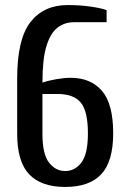

<svg xmlns="http://www.w3.org/2000/svg" viewBox="-20 -730 502 760"><path d="M238 10Q143 10 95.5 -40Q48 -90 48 -200V-420Q48 -575 100.5 -642.5Q153 -710 248 -710Q296 -710 338 -704Q380 -698 402 -690V-642H272Q235 -642 207 -620Q179 -598 163.5 -546.5Q148 -495 148 -403Q171 -411 202.5 -416.5Q234 -422 260 -422Q339 -422 383.5 -370.5Q428 -319 428 -202Q428 -91 381 -40.5Q334 10 238 10ZM238 -53Q277 -53 302.5 -87Q328 -121 328 -202Q328 -289 300 -323.5Q272 -358 208 -358H148V-200Q148 -120 174 -86.5Q200 -53 238 -53Z"/></svg>

Font: Cuprum Medium
Style: Regular
Weight: 500
Designer: Jovanny Lemonad
Foundry: Jovanny Lemonad
Version: Version 3.000